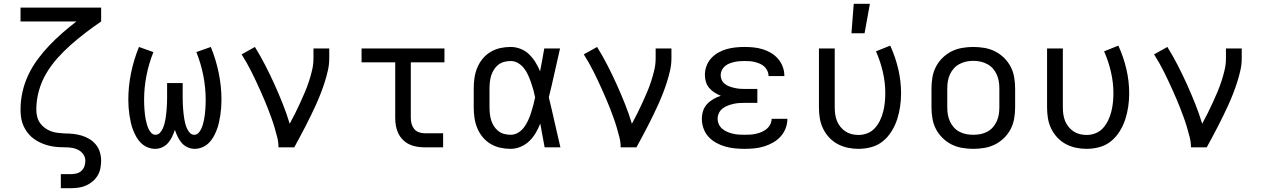

<svg xmlns="http://www.w3.org/2000/svg" viewBox="-20 -775 6640 1010"><path d="M300 215V141H353Q368 141 382.5 137.5Q397 134 408 124Q419 114 424 100Q429 86 429 71Q429 53 419 38Q409 23 393.5 14.5Q378 6 360.5 3Q343 0 325.5 0Q308 0 290.5 -1Q273 -2 255.5 -5Q238 -8 221 -13.5Q204 -19 188.5 -26.5Q173 -34 158.5 -44.5Q144 -55 132.5 -68Q121 -81 112 -96.5Q103 -112 97.5 -129Q92 -146 90 -163.5Q88 -181 88 -198Q88 -246 98.5 -292.5Q109 -339 129.5 -382Q150 -425 178.5 -463.5Q207 -502 239.5 -536Q272 -570 308 -601.5Q344 -633 382 -662H88V-735H512V-662Q471 -634 431 -603.5Q391 -573 353.5 -540Q316 -507 282.5 -469.5Q249 -432 223.5 -389Q198 -346 184.5 -297Q171 -248 171 -198Q171 -180 175.5 -161.5Q180 -143 190.5 -128Q201 -113 216 -102Q231 -91 248.5 -84.5Q266 -78 284.5 -76Q303 -74 321 -73H322Q344 -73 366.5 -70.5Q389 -68 410.5 -61.5Q432 -55 451.5 -43Q471 -31 485 -13.5Q499 4 505.5 26Q512 48 512 71Q512 91 508 111Q504 131 493.5 148.5Q483 166 467 179.5Q451 193 432.5 201Q414 209 394 212Q374 215 353 215Z M796 8Q776 8 756.5 0Q737 -8 722.5 -22Q708 -36 698 -53.5Q688 -71 680.5 -90Q673 -109 668.5 -129Q664 -149 661 -169Q658 -189 656.5 -209Q655 -229 655 -250Q655 -321 669.5 -391.5Q684 -462 711 -528L787 -501Q763 -441 750.5 -377.5Q738 -314 738 -249Q738 -236 738.5 -223.5Q739 -211 740 -198Q741 -185 742.5 -172Q744 -159 746.5 -146.5Q749 -134 752.5 -121.5Q756 -109 761.5 -97Q767 -85 776 -75.5Q785 -66 798 -66Q812 -66 821.5 -76.5Q831 -87 836.5 -99.5Q842 -112 845.5 -125Q849 -138 851 -151.5Q853 -165 854.5 -178.5Q856 -192 857 -205.5Q858 -219 858.5 -232.5Q859 -246 859 -260V-338H941V-260Q941 -246 941.5 -232.5Q942 -219 943 -205.5Q944 -192 945.5 -178.5Q947 -165 949 -151.5Q951 -138 954.5 -125Q958 -112 963.5 -99.5Q969 -87 978.5 -76.5Q988 -66 1002 -66Q1015 -66 1024 -75.5Q1033 -85 1038.5 -97Q1044 -109 1047.5 -121.5Q1051 -134 1053.5 -146.5Q1056 -159 1057.5 -172Q1059 -185 1060 -198Q1061 -211 1061.5 -223.5Q1062 -236 1062 -249Q1062 -314 1049.5 -377.5Q1037 -441 1013 -501L1089 -528Q1116 -462 1130.5 -391.5Q1145 -321 1145 -250Q1145 -229 1143.5 -209Q1142 -189 1139 -169Q1136 -149 1131.5 -129Q1127 -109 1119.5 -90Q1112 -71 1102 -53.5Q1092 -36 1077.5 -22Q1063 -8 1043.5 0Q1024 8 1004 8Q984 8 966 -0.5Q948 -9 935.5 -23.5Q923 -38 914.5 -56Q906 -74 900 -92Q894 -74 885.5 -56Q877 -38 864.5 -23.5Q852 -9 834 -0.5Q816 8 796 8Z M1445 0Q1445 -27 1438.5 -52.5Q1432 -78 1424.5 -103.5Q1417 -129 1408 -154Q1399 -179 1389.5 -203.5Q1380 -228 1369.5 -252.5Q1359 -277 1348 -301.5Q1337 -326 1326 -349.5Q1315 -373 1303 -397Q1291 -421 1278 -444Q1265 -467 1251 -489L1321 -528Q1350 -481 1375.5 -431.5Q1401 -382 1424 -331Q1447 -280 1467.5 -228.5Q1488 -177 1504 -124Q1519 -151 1532.5 -178.5Q1546 -206 1559 -234Q1572 -262 1584 -290.5Q1596 -319 1605.5 -348Q1615 -377 1622 -407Q1629 -437 1629 -468V-520H1712V-468Q1712 -436 1705 -405Q1698 -374 1688.5 -344Q1679 -314 1667.5 -284.5Q1656 -255 1643 -226Q1630 -197 1616 -168.5Q1602 -140 1587.5 -111.5Q1573 -83 1558 -55.5Q1543 -28 1528 0Z M2213 0Q2193 0 2172 -3.5Q2151 -7 2132.5 -16Q2114 -25 2099 -40Q2084 -55 2075 -74Q2066 -93 2062.5 -113.5Q2059 -134 2059 -155V-447H1882V-520H2318V-447H2141V-155Q2141 -139 2145 -124Q2149 -109 2158.5 -97Q2168 -85 2183 -79.5Q2198 -74 2213 -74H2311V0Z M2666 8Q2638 8 2611 2Q2584 -4 2560 -18.5Q2536 -33 2518.5 -54.5Q2501 -76 2490.5 -101.5Q2480 -127 2476 -154.5Q2472 -182 2472 -210V-310Q2472 -338 2476 -365.5Q2480 -393 2490.5 -418.5Q2501 -444 2518.5 -465.5Q2536 -487 2560 -501.5Q2584 -516 2611 -522Q2638 -528 2666 -528Q2693 -528 2718.5 -518Q2744 -508 2763 -489.5Q2782 -471 2796.5 -448Q2811 -425 2821 -400Q2827 -430 2832.5 -460Q2838 -490 2843 -520H2926Q2911 -456 2897 -391.5Q2883 -327 2867 -263Q2883 -198 2897.5 -132Q2912 -66 2928 0H2845Q2839 -31 2833.5 -62Q2828 -93 2822 -125Q2812 -99 2798 -75.5Q2784 -52 2764.5 -33Q2745 -14 2719 -3Q2693 8 2666 8ZM2666 -66Q2687 -66 2705.5 -77Q2724 -88 2736.5 -105Q2749 -122 2758 -141.5Q2767 -161 2773.5 -181.5Q2780 -202 2785.5 -222.5Q2791 -243 2795 -263Q2791 -283 2785.5 -303Q2780 -323 2773 -342.5Q2766 -362 2757.5 -381Q2749 -400 2736 -416.5Q2723 -433 2705 -443.5Q2687 -454 2666 -454Q2649 -454 2632 -449.5Q2615 -445 2601.5 -434.5Q2588 -424 2578.5 -409Q2569 -394 2564 -378Q2559 -362 2557 -344.5Q2555 -327 2555 -310V-210Q2555 -193 2557 -175.5Q2559 -158 2564 -142Q2569 -126 2578.5 -111Q2588 -96 2601.5 -85.5Q2615 -75 2632 -70.5Q2649 -66 2666 -66Z M3245 0Q3245 -27 3238.5 -52.5Q3232 -78 3224.5 -103.5Q3217 -129 3208 -154Q3199 -179 3189.5 -203.5Q3180 -228 3169.5 -252.5Q3159 -277 3148 -301.5Q3137 -326 3126 -349.5Q3115 -373 3103 -397Q3091 -421 3078 -444Q3065 -467 3051 -489L3121 -528Q3150 -481 3175.5 -431.5Q3201 -382 3224 -331Q3247 -280 3267.5 -228.5Q3288 -177 3304 -124Q3319 -151 3332.5 -178.5Q3346 -206 3359 -234Q3372 -262 3384 -290.5Q3396 -319 3405.5 -348Q3415 -377 3422 -407Q3429 -437 3429 -468V-520H3512V-468Q3512 -436 3505 -405Q3498 -374 3488.5 -344Q3479 -314 3467.5 -284.5Q3456 -255 3443 -226Q3430 -197 3416 -168.5Q3402 -140 3387.5 -111.5Q3373 -83 3358 -55.5Q3343 -28 3328 0Z M3897 8Q3872 8 3846 5.5Q3820 3 3795.5 -4Q3771 -11 3748 -23.5Q3725 -36 3707.5 -55Q3690 -74 3681 -99Q3672 -124 3672 -150Q3672 -171 3678.5 -191.5Q3685 -212 3699.5 -227.5Q3714 -243 3733 -254Q3752 -265 3772 -271Q3755 -278 3739 -288Q3723 -298 3711 -312Q3699 -326 3693.5 -344Q3688 -362 3688 -381Q3688 -405 3696.5 -428Q3705 -451 3721 -468.5Q3737 -486 3758 -498Q3779 -510 3802 -516.5Q3825 -523 3849 -525.5Q3873 -528 3897 -528Q3921 -528 3945 -525.5Q3969 -523 3992 -516Q4015 -509 4036 -496.5Q4057 -484 4073 -465.5Q4089 -447 4097.5 -424Q4106 -401 4106 -377V-375H4023V-376Q4023 -389 4017 -402Q4011 -415 4001 -424.5Q3991 -434 3978 -439.5Q3965 -445 3952 -448.5Q3939 -452 3925 -453Q3911 -454 3897 -454Q3884 -454 3870 -453Q3856 -452 3843 -449Q3830 -446 3817 -441Q3804 -436 3793.5 -427Q3783 -418 3777 -405.5Q3771 -393 3771 -380Q3771 -366 3777 -353.5Q3783 -341 3794.5 -332.5Q3806 -324 3819 -319.5Q3832 -315 3845.5 -312Q3859 -309 3872.5 -308Q3886 -307 3900 -307H3964V-234H3900Q3884 -234 3868.5 -233Q3853 -232 3838 -228.5Q3823 -225 3808.5 -219.5Q3794 -214 3781.5 -204.5Q3769 -195 3762 -180.5Q3755 -166 3755 -151Q3755 -135 3761.5 -121Q3768 -107 3780 -97Q3792 -87 3806.5 -81Q3821 -75 3836 -71.5Q3851 -68 3866.5 -67Q3882 -66 3897 -66Q3913 -66 3928 -67Q3943 -68 3958 -71.5Q3973 -75 3987 -81Q4001 -87 4013 -97Q4025 -107 4032 -121Q4039 -135 4039 -150H4122V-149Q4122 -124 4112.5 -99.5Q4103 -75 4085.5 -56Q4068 -37 4045.5 -24.5Q4023 -12 3998.5 -4.5Q3974 3 3948.5 5.5Q3923 8 3897 8Z M4496 8Q4467 8 4439 2Q4411 -4 4386 -17.5Q4361 -31 4341.5 -52Q4322 -73 4309.5 -99Q4297 -125 4292.5 -153Q4288 -181 4288 -210V-520H4371V-210Q4371 -192 4373.5 -174Q4376 -156 4382.5 -139.5Q4389 -123 4400.5 -108.5Q4412 -94 4427 -84Q4442 -74 4459.5 -69.5Q4477 -65 4496 -65Q4520 -65 4543 -74Q4566 -83 4582.5 -101.5Q4599 -120 4609.5 -142Q4620 -164 4626 -188Q4632 -212 4634.5 -236Q4637 -260 4637 -285Q4637 -341 4624 -397Q4611 -453 4588 -505L4663 -535Q4690 -476 4705 -412.5Q4720 -349 4720 -284Q4720 -249 4715 -214.5Q4710 -180 4699.5 -147.5Q4689 -115 4670.5 -85Q4652 -55 4625.5 -33Q4599 -11 4565 -1.5Q4531 8 4496 8ZM4459 -600 4471 -755H4556L4528 -600Z M5100 8Q5071 8 5041.5 3Q5012 -2 4986 -15Q4960 -28 4938.5 -49Q4917 -70 4903.5 -96Q4890 -122 4885 -151.5Q4880 -181 4880 -210V-310Q4880 -339 4885 -368.5Q4890 -398 4903.5 -424Q4917 -450 4938.5 -471Q4960 -492 4986 -505Q5012 -518 5041.5 -523Q5071 -528 5100 -528Q5129 -528 5158.5 -523Q5188 -518 5214 -505Q5240 -492 5261.5 -471Q5283 -450 5296.5 -424Q5310 -398 5315 -368.5Q5320 -339 5320 -310V-210Q5320 -181 5315 -151.5Q5310 -122 5296.5 -96Q5283 -70 5261.5 -49Q5240 -28 5214 -15Q5188 -2 5158.5 3Q5129 8 5100 8ZM5100 -66Q5119 -66 5137.5 -69.5Q5156 -73 5173 -82Q5190 -91 5202.5 -105Q5215 -119 5223 -136.5Q5231 -154 5234 -172.5Q5237 -191 5237 -210V-310Q5237 -329 5234 -347.5Q5231 -366 5223 -383.5Q5215 -401 5202.5 -415Q5190 -429 5173 -438Q5156 -447 5137.5 -451Q5119 -455 5100 -455Q5081 -455 5062.5 -451Q5044 -447 5027 -438Q5010 -429 4997.5 -415Q4985 -401 4977 -383.5Q4969 -366 4966 -347.5Q4963 -329 4963 -310V-210Q4963 -191 4966 -172.5Q4969 -154 4977 -136.5Q4985 -119 4997.5 -105Q5010 -91 5027 -82Q5044 -73 5062.5 -69.5Q5081 -66 5100 -66Z M5696 8Q5667 8 5639 2Q5611 -4 5586 -17.5Q5561 -31 5541.5 -52Q5522 -73 5509.5 -99Q5497 -125 5492.5 -153Q5488 -181 5488 -210V-520H5571V-210Q5571 -192 5573.5 -174Q5576 -156 5582.5 -139.5Q5589 -123 5600.5 -108.5Q5612 -94 5627 -84Q5642 -74 5659.5 -69.5Q5677 -65 5696 -65Q5720 -65 5743 -74Q5766 -83 5782.5 -101.5Q5799 -120 5809.5 -142Q5820 -164 5826 -188Q5832 -212 5834.5 -236Q5837 -260 5837 -285Q5837 -341 5824 -397Q5811 -453 5788 -505L5863 -535Q5890 -476 5905 -412.5Q5920 -349 5920 -284Q5920 -249 5915 -214.5Q5910 -180 5899.5 -147.5Q5889 -115 5870.5 -85Q5852 -55 5825.5 -33Q5799 -11 5765 -1.5Q5731 8 5696 8Z M6245 0Q6245 -27 6238.5 -52.5Q6232 -78 6224.5 -103.5Q6217 -129 6208 -154Q6199 -179 6189.5 -203.5Q6180 -228 6169.5 -252.5Q6159 -277 6148 -301.5Q6137 -326 6126 -349.5Q6115 -373 6103 -397Q6091 -421 6078 -444Q6065 -467 6051 -489L6121 -528Q6150 -481 6175.5 -431.5Q6201 -382 6224 -331Q6247 -280 6267.5 -228.5Q6288 -177 6304 -124Q6319 -151 6332.5 -178.5Q6346 -206 6359 -234Q6372 -262 6384 -290.5Q6396 -319 6405.5 -348Q6415 -377 6422 -407Q6429 -437 6429 -468V-520H6512V-468Q6512 -436 6505 -405Q6498 -374 6488.5 -344Q6479 -314 6467.5 -284.5Q6456 -255 6443 -226Q6430 -197 6416 -168.5Q6402 -140 6387.5 -111.5Q6373 -83 6358 -55.5Q6343 -28 6328 0Z"/></svg>

Font: Nova Nerd Font
Style: Regular
Weight: 400
Designer: Belleve Invis
Foundry: Belleve Invis
Version: Version 24.1.4; ttfautohint (v1.8.4);Nerd Fonts 3.1.1